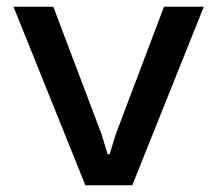

<svg xmlns="http://www.w3.org/2000/svg" viewBox="-20 -549 644 569"><path d="M233 0 20 -529H138L281 -151L299 -92H305L323 -151L466 -529H584L372 0Z"/></svg>

Font: Hubot Sans Condensed ExtraLight Medium
Style: Regular
Weight: 500
Version: Version 2.000